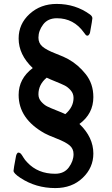

<svg xmlns="http://www.w3.org/2000/svg" viewBox="-20 -753 573 979"><path d="M49 118Q49 109 62 41Q64 32 70 26L75 25Q82 26 86.5 31Q91 36 99 49.5Q107 63 119 75Q173 133 261 133Q307 133 331 100.5Q355 68 355 33Q355 5 334.5 -12Q314 -29 269 -46.5Q224 -64 208 -73Q75 -147 75 -269Q75 -352 147 -406Q75 -474 75 -557Q75 -631 131 -682Q187 -733 269 -733Q365 -733 439 -679Q451 -670 451 -660Q451 -652 439 -587Q438 -580 431 -573L426 -571Q420 -572 418 -574Q416 -576 408 -587Q356 -660 270 -660Q224 -660 200 -628Q176 -596 176 -561Q176 -533 196.5 -515.5Q217 -498 263.5 -480Q310 -462 327 -452Q378 -424 417 -375Q456 -326 456 -258Q456 -173 385 -121Q456 -53 456 30Q456 102 401.5 154Q347 206 262 206Q163 206 84 154Q49 131 49 118ZM176 -272Q176 -251 190 -235Q204 -219 219.5 -211Q235 -203 267 -190.5Q299 -178 313 -171Q355 -207 355 -254Q355 -276 340.5 -292.5Q326 -309 310 -317Q294 -325 263 -337.5Q232 -350 218 -357Q176 -322 176 -272Z"/></svg>

Font: CMU Sans Serif
Style: Bold
Weight: 700
Version: Version 0.7.0